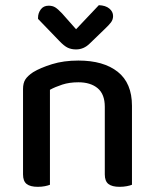

<svg xmlns="http://www.w3.org/2000/svg" viewBox="-20 -716 599 742"><path d="M385 -303Q385 -352 357.5 -375Q330 -398 283 -398Q248 -398 220.5 -389Q193 -380 173 -369V-2Q166 1 153.5 3.5Q141 6 126 6Q97 6 83 -5Q69 -16 69 -42V-372Q69 -395 78 -409Q87 -423 108 -437Q136 -454 181 -468Q226 -482 283 -482Q380 -482 435 -438.5Q490 -395 490 -307V-2Q483 1 470 3.5Q457 6 442 6Q413 6 399 -5Q385 -16 385 -42ZM274 -603 362 -696Q388 -695 402.5 -683Q417 -671 417 -654Q417 -640 408.5 -629Q400 -618 385 -604L327 -548Q304 -525 274 -525Q256 -525 242 -531.5Q228 -538 209 -558L127 -643V-648Q127 -665 137.5 -679.5Q148 -694 168 -694Q183 -694 193.5 -687.5Q204 -681 220 -664Z"/></svg>

Font: Baloo Bhaina 2 Medium
Style: Regular
Weight: 500
Designer: Yesha Goshar, Manish Minz, Shuchita Grover and Ek Type
Foundry: Ek Type
Version: Version 1.640;hotconv 1.0.111;makeotfexe 2.5.65597; ttfautoh